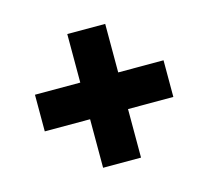

<svg xmlns="http://www.w3.org/2000/svg" viewBox="-70 -615 626 577"><g transform="rotate(-15 243.0 -327.0)"><path d="M184 -119V-270H43V-384H184V-535H302V-384H443V-270H302V-119Z"/></g></svg>

Font: Bricolage Grotesque 96pt Bricolage Grotesque 48pt Regular
Style: Bold
Weight: 700
Designer: Mathieu Triay
Foundry: Atelier Triay
Version: Version 1.001; ttfautohint (v1.8.4.7-5d5b);gftools[0.9.33.de